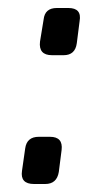

<svg xmlns="http://www.w3.org/2000/svg" viewBox="-20 -460 275 480"><path d="M122 -440H151Q185 -440 179 -407L172 -352Q168 -322 139 -322H110Q76 -322 80 -356L89 -411Q92 -440 122 -440ZM77 -118H105Q138 -118 134 -85L127 -30Q122 0 93 0H65Q30 0 35 -33L43 -89Q47 -118 77 -118Z"/></svg>

Font: Exo 2.0
Style: Italic
Weight: 400
Italic angle: -8°
Designer: Natanael Gama
Version: Version 1.001;PS 001.001;hotconv 1.0.70;makeotf.lib2.5.58329